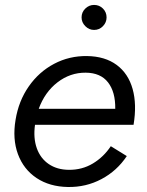

<svg xmlns="http://www.w3.org/2000/svg" viewBox="-20 -736 587 768"><path d="M42.3 -257Q54.5 -332.3 95.2 -390.5Q135.8 -448.7 196.6 -480.8Q257.3 -512.8 328.2 -511.8Q400.3 -510.7 446.8 -476.2Q493.2 -441.8 510.5 -380Q527.8 -318.2 514.2 -236.7H120Q112.7 -183.8 127.2 -143Q141.8 -102.2 175.2 -79.6Q208.7 -57 255.5 -56.7Q308.5 -56.2 351.7 -82.2Q394.8 -108.2 423.2 -151.2L487.2 -111.7Q447.7 -52.3 385.8 -19.6Q324 13.2 251.8 12Q178.5 10.8 126.4 -23.8Q74.3 -58.5 51.8 -119.3Q29.3 -180.2 42.3 -257ZM322.8 -445.3Q260.7 -445.8 209.8 -406.5Q159 -367.2 135 -300.8H441Q442 -368 412.2 -406.4Q382.5 -444.8 322.8 -445.3ZM306.3 -666.3Q306.3 -687.3 321.3 -701.8Q336.3 -716.3 356.3 -716.3Q377.3 -716.3 391.8 -701.8Q406.3 -687.3 406.3 -666.3Q406.3 -646.3 391.8 -631.3Q377.3 -616.3 356.3 -616.3Q336.3 -616.3 321.3 -631.3Q306.3 -646.3 306.3 -666.3Z"/></svg>

Font: Oak Sans Light Italic
Style: Regular
Weight: 400
Italic angle: -9.5°
Foundry: Erik Kennedy, Walven
Version: Version 1.000;Glyphs 3.1.2 (3151)